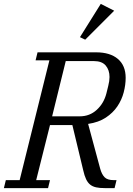

<svg xmlns="http://www.w3.org/2000/svg" viewBox="-41 -967 683 987"><path d="M-11 -41H60L213 -657H142L152 -698H453Q525 -698 565 -664Q605 -630 605 -567Q605 -531 595 -492.5Q585 -454 562.5 -420.5Q540 -387 503 -362.5Q466 -338 412 -330L474 -100Q482 -71 496.5 -56Q511 -41 544 -41H558L548 0H498Q471 0 453 -4Q435 -8 422.5 -18Q410 -28 401.5 -46Q393 -64 387 -91L331 -324H216L145 -41H216L206 0H-21ZM227 -369H369Q420 -369 456.5 -402.5Q493 -436 506 -487Q509 -500 515.5 -525.5Q522 -551 522 -571Q522 -607 502.5 -630Q483 -653 442 -653H297ZM370 -776 477 -947 546 -912 397 -763Z"/></svg>

Font: IBM Plex Serif
Style: Italic
Weight: 400
Italic angle: -14°
Designer: Mike Abbink, Paul van der Laan, Pieter van Rosmalen
Foundry: Bold Monday
Version: Version 3.001